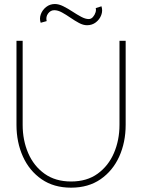

<svg xmlns="http://www.w3.org/2000/svg" viewBox="-20 -898 690 932"><path d="M325 13Q241 13 181.8 -28Q122.5 -69 91.2 -138.2Q60 -207.5 60 -292V-700H90V-292Q90 -217 117 -154.5Q144 -92 196.5 -54.5Q249 -17 325 -17Q402 -17 454.2 -55Q506.5 -93 533.2 -155.5Q560 -218 560 -292V-700H590V-292Q590 -207.5 558.8 -138.2Q527.5 -69 468.2 -28Q409 13 325 13ZM402.5 -775.5Q384 -775.5 363.5 -786.5Q343 -797.5 322 -812Q301 -826.5 281 -837.5Q261 -848.5 243.5 -848.5Q225.5 -848.5 213.5 -832.5Q201.5 -816.5 206.5 -795.5L177.5 -787.5Q170.5 -808 178.2 -829Q186 -850 204.2 -864.2Q222.5 -878.5 246.5 -878.5Q265.5 -878.5 287.5 -867.5Q309.5 -856.5 331.5 -842Q353.5 -827.5 374 -816.5Q394.5 -805.5 410.5 -805.5Q422.5 -805.5 431.2 -815.5Q440 -825.5 443.8 -838Q447.5 -850.5 444.5 -858.5L472.5 -867.5Q479.5 -846 471.5 -824.8Q463.5 -803.5 445.2 -789.5Q427 -775.5 402.5 -775.5Z"/></svg>

Font: Urbanist Thin
Style: Regular
Weight: 100
Designer: Corey Hu
Foundry: Corey Hu
Version: Version 1.330; ttfautohint (v1.8.4.7-5d5b)